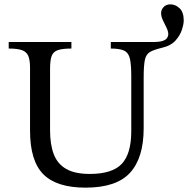

<svg xmlns="http://www.w3.org/2000/svg" viewBox="-20 -850 864 882"><path d="M373 12Q240 12 179 -49.5Q118 -111 118 -250V-539Q118 -574 110 -593Q102 -612 81 -619.5Q60 -627 20 -627V-657H308V-627Q266 -627 245 -619.5Q224 -612 217 -592Q210 -572 210 -534V-251Q210 -186 227 -141.5Q244 -97 284 -74Q324 -51 392 -51Q496 -51 539.5 -97.5Q583 -144 583 -247V-499Q583 -552 577 -579.5Q571 -607 551 -617Q531 -627 489 -627V-657H682Q712 -657 727 -662Q742 -667 747.5 -675.5Q753 -684 753 -693Q753 -706 745 -722.5Q737 -739 728.5 -756.5Q720 -774 720 -790Q720 -805 731.5 -817.5Q743 -830 763 -830Q786 -830 805 -812Q824 -794 824 -756Q824 -739 815.5 -713Q807 -687 786 -663.5Q765 -640 726 -631Q688 -622 669.5 -611.5Q651 -601 645.5 -575Q640 -549 640 -494V-261Q640 -125 577.5 -56.5Q515 12 373 12Z"/></svg>

Font: STIX Two Text
Style: Regular
Weight: 400
Designer: Ross Mills, John Hudson & Paul Hanslow, Tiro Typeworks Ltd; with prior portions MicroPress Inc., and Coen Hoffman.
Foundry: Tiro Typeworks Ltd
Version: Version 2.13 b171